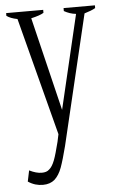

<svg xmlns="http://www.w3.org/2000/svg" viewBox="-54 -586 522 836"><g transform="rotate(-5 207.0 -168.5)"><path d="M393 -548C393 -548 256 -548 256 -548C256 -548 256 -535 256 -535C272 -526 289 -520 308 -518C308 -518 211 -107 211 -107C211 -107 112 -516 112 -516C138 -522 156 -528 167 -535C167 -535 167 -548 167 -548C167 -548 5 -548 5 -548C5 -548 5 -536 5 -536C16 -528 31 -522 52 -518C52 -518 186 -3 186 -3C186 -3 179 30 179 30C170 65 163 91 156 109C149 127 141 140 132 147C124 155 113 158 99 158C83 158 65 153 45 143C45 143 35 191 35 191C56 205 77 211 100 211C121 211 138 205 151 194C164 182 175 165 183 143C191 121 200 90 210 51C210 51 345 -517 345 -517C365 -523 381 -529 393 -536C393 -536 393 -548 393 -548Z"/></g></svg>

Font: BUSH 25 TRIRONG
Style: Regular
Weight: 400
Designer: Katatrad Team
Foundry: CadsonDemak